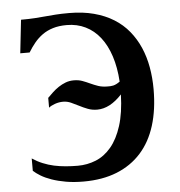

<svg xmlns="http://www.w3.org/2000/svg" viewBox="-52 -777 783 837"><g transform="rotate(-5 339.0 -358.5)"><path d="M280.8 -726.6Q340.8 -726.6 389.4 -713.6Q438 -700.7 475.6 -677.2Q513.2 -653.8 540.3 -620.6Q567.4 -587.4 585 -547.1Q602.5 -506.8 610.8 -460.4Q619.1 -414.1 619.1 -363.8Q619.1 -274.9 597.4 -205.3Q575.7 -135.7 532.7 -87.9Q489.7 -40 426.5 -14.6Q363.3 10.7 280.8 10.7Q237.8 10.7 203.1 4.6Q168.5 -1.5 141.4 -11Q114.3 -20.5 95 -32.2Q75.7 -43.9 63.5 -55.2V-109.4Q85.4 -94.7 109.1 -85Q132.8 -75.2 157.7 -69.8Q182.6 -64.5 208.7 -62.3Q234.9 -60.1 261.2 -60.1Q302.7 -60.1 340.6 -75.4Q378.4 -90.8 407.7 -125.7Q437 -160.6 454.8 -216.6Q472.7 -272.5 475.1 -353.5Q422.4 -296.4 366.7 -296.4Q344.7 -296.4 325.7 -303.7Q306.6 -311 289.3 -320.1Q272 -329.1 255.4 -336.4Q238.8 -343.8 221.2 -343.8Q203.1 -343.8 185.5 -337.6Q168 -331.5 158.2 -323.2V-366.2Q168.9 -377 181.4 -388.7Q193.8 -400.4 208.5 -410.2Q223.1 -419.9 239.7 -426.3Q256.3 -432.6 275.4 -432.6Q296.4 -432.6 313 -426.5Q329.6 -420.4 345.7 -412.8Q361.8 -405.3 379.4 -399.2Q397 -393.1 420.4 -393.1Q426.8 -393.1 432.9 -393.3Q439 -393.6 445.3 -395Q451.7 -396.5 458.7 -399.9Q465.8 -403.3 474.6 -409.7Q470.7 -472.2 454.6 -521.5Q438.5 -570.8 411.6 -605Q384.8 -639.2 347.9 -657.2Q311 -675.3 266.1 -675.3Q231.4 -675.3 205.3 -667.2Q179.2 -659.2 159.2 -644.8Q139.2 -630.4 123.5 -611.3Q107.9 -592.3 94.7 -570.3H53.7L69.8 -715.8Q106 -715.8 130.4 -717.5Q154.8 -719.2 176.8 -721.2Q198.7 -723.1 222.4 -724.9Q246.1 -726.6 280.8 -726.6Z"/></g></svg>

Font: Arian AMU Serif
Style: Bold
Weight: 700
Designer: Ruben Hakobyan (Tarumian)
Foundry: Ruben Hakobyan (Tarumian)
Version: Version 1.002